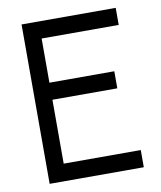

<svg xmlns="http://www.w3.org/2000/svg" viewBox="-79 -748 682 811"><g transform="rotate(-10 262.5 -342.0)"><path d="M141.6 -347.7V-73.7H472.2V0H68.4V-683.6H472.2V-610.4H141.6V-420.9H419.9V-347.7Z"/></g></svg>

Font: Anka/Coder Condensed
Style: Regular
Weight: 400
Width: 4
Monospace: yes
Version: Version 1.100